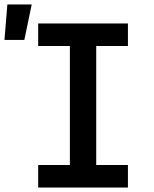

<svg xmlns="http://www.w3.org/2000/svg" viewBox="-72 -840 692 860"><path d="M99 0V-101H241V-634H99V-735H501V-634H359V-101H501V0ZM-52 -661 -39 -820H70L37 -661Z"/></svg>

Font: Iosevka HT Extended
Style: Bold
Weight: 700
Width: 7
Monospace: yes
Designer: Belleve Invis
Foundry: Belleve Invis
Version: Version 32.3.0; ttfautohint (v1.8.4)